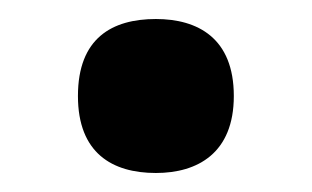

<svg xmlns="http://www.w3.org/2000/svg" viewBox="-20 -456 328 202"><path d="M144 -274C188 -274 226 -295 226 -355C226 -416 188 -436 144 -436C98 -436 62 -416 62 -355C62 -295 98 -274 144 -274Z"/></svg>

Font: Noto Serif Armenian SemiCondensed
Style: Bold
Weight: 700
Width: 4
Designer: Monotype Design Team
Foundry: Monotype Imaging Inc.
Version: Version 2.008